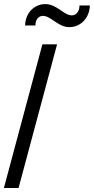

<svg xmlns="http://www.w3.org/2000/svg" viewBox="-63 -942 471 962"><path d="M284 -806C344 -806 386.3 -855.5 387.1 -914.5H335.1C336 -888 320.3 -865 296.8 -865C257.3 -865 221.5 -921.5 164.5 -921.5C106 -921.5 63.7 -874 62.8 -814.5H114.8C114.7 -815.6 114.7 -816.7 114.7 -817.8C114.7 -839.8 127.4 -862.5 152.1 -862.5C192.1 -862.5 228 -806 284 -806ZM-43.5 0H30L223 -720H149.5Z"/></svg>

Font: Manrope
Style: RegularItalic
Weight: 400
Italic angle: -15°
Designer: Mikhail Sharanda
Foundry: Mikhail Sharanda
Version: Version 4.502;hotconv 1.0.109;makeotfexe 2.5.65596